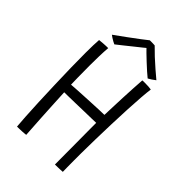

<svg xmlns="http://www.w3.org/2000/svg" viewBox="-243 -933 1033 1033"><g transform="rotate(45 273.5 -416.0)"><path d="M89 0.5Q87 -22 84 -67.8Q81 -113.5 78.5 -173.2Q76 -233 73.8 -298.8Q71.5 -364.5 70.2 -427.5Q69 -490.5 69 -542Q69 -573.5 69.8 -599Q70.5 -624.5 72 -641Q76.5 -641.5 84.8 -642.2Q93 -643 103 -643.8Q113 -644.5 122.2 -644.8Q131.5 -645 137.5 -645Q135 -616.5 134 -580.5Q133 -544.5 133 -509.5Q133 -458.5 133.8 -416.2Q134.5 -374 135 -364.5Q146 -365.5 170 -367Q194 -368.5 224.5 -370Q255 -371.5 285.2 -373Q315.5 -374.5 340.2 -375.5Q365 -376.5 377 -376.5Q378 -402 379.2 -436.8Q380.5 -471.5 382 -510Q383.5 -548.5 385.8 -585.5Q388 -622.5 390 -652Q393.5 -652.5 398.2 -652.5Q403 -652.5 408.5 -652.5Q421 -652.5 435.5 -651.8Q450 -651 457 -649.5Q453.5 -624.5 450.2 -581Q447 -537.5 444.2 -482.8Q441.5 -428 439.5 -368.2Q437.5 -308.5 436.2 -250.2Q435 -192 434.5 -141.5Q434.5 -112 434.5 -85.8Q434.5 -59.5 434.8 -38Q435 -16.5 435.5 -1.5Q429.5 -1 419 -0.5Q408.5 0 397.5 0.2Q386.5 0.5 377.5 0.5Q377.5 -29.5 377.2 -73.2Q377 -117 376.8 -164Q376.5 -211 376.2 -251.5Q376 -292 376 -315Q365.5 -314.5 341.8 -314Q318 -313.5 287.5 -312.8Q257 -312 226.8 -311.2Q196.5 -310.5 172.5 -310Q148.5 -309.5 138 -309.5Q140 -267 142.8 -216Q145.5 -165 148.2 -118.2Q151 -71.5 153.2 -39.8Q155.5 -8 155.5 -3Q152 -2.5 144.2 -1.8Q136.5 -1 126.5 -0.5Q116.5 0 106.8 0.2Q97 0.5 89 0.5ZM304 -832Q323 -812.5 347.8 -789.2Q372.5 -766 398 -744.2Q423.5 -722.5 443 -706Q432 -697.5 422 -690.8Q412 -684 403 -679.5Q392 -688 374.2 -704Q356.5 -720 337 -738Q317.5 -756 301.8 -771.5Q286 -787 278.5 -795H287Q283.5 -791.5 267 -778.5Q250.5 -765.5 228.5 -747.8Q206.5 -730 184.5 -712.5Q162.5 -695 146.5 -682.5Q142 -684.5 132.8 -689.2Q123.5 -694 114.5 -700Q105.5 -706 100.5 -710Q130 -731 164.8 -756.5Q199.5 -782 228 -803.5Q256.5 -825 266 -833Q270.5 -833 277.2 -833Q284 -833 291.2 -832.8Q298.5 -832.5 304 -832Z"/></g></svg>

Font: Grandstander Thin ExtraLight
Style: Regular
Weight: 250
Version: Version 1.200